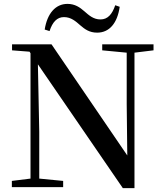

<svg xmlns="http://www.w3.org/2000/svg" viewBox="-20 -963 847 988"><path d="M210 -811 235 -803C250 -850 274 -875 309 -875C346 -875 370 -853 394 -832C416 -813 440 -795 480 -795C543 -795 584 -844 596 -928L573 -936C557 -889 534 -863 497 -863C461 -863 438 -884 414 -905C391 -925 366 -943 327 -943C266 -943 223 -894 210 -811ZM612 5H672V-692L770 -704V-735H506V-704L632 -692V-427L635 -163L245 -735H42V-704L132 -697L137 -689V-44L41 -32V0H305V-32L182 -44V-285L175 -632Z"/></svg>

Font: Noto Serif CJK JP SemiBold
Style: Regular
Weight: 600
Designer: Ryoko NISHIZUKA 西塚涼子 (kana & ideographs); Frank Grießhammer (Latin, Greek & Cyrillic); Wenlong ZHANG 张文龙 (bopomofo); San
Foundry: Adobe
Version: Version 2.001;hotconv 1.1.0;makeotfexe 2.6.0